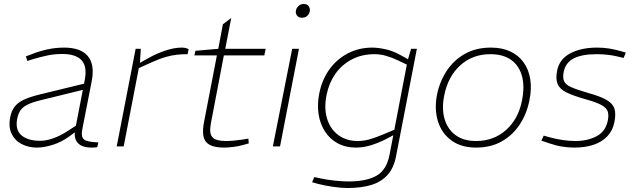

<svg xmlns="http://www.w3.org/2000/svg" viewBox="-20 -735 3174 964"><path d="M468 4Q462 5 455 5.5Q448 6 441 6Q391 6 370.5 -17.5Q350 -41 357 -80L358 -88L405 -331Q419 -400 390 -432Q361 -464 293 -464Q249 -464 211 -455Q173 -446 146 -438L117 -429L110 -452L142 -464Q177 -478 218 -487Q259 -496 302 -496Q342 -496 371.5 -486Q401 -476 419.5 -455Q438 -434 443.5 -401.5Q449 -369 440 -325L393 -85Q386 -49 401 -35.5Q416 -22 474 -20ZM165 6Q123 6 89 -11.5Q55 -29 38.5 -63Q22 -97 31 -145Q37 -177 52.5 -198Q68 -219 98 -233.5Q128 -248 177 -260L427 -321L421 -290L189 -233Q143 -222 118 -209.5Q93 -197 82 -180Q71 -163 66 -137Q56 -82 88.5 -55Q121 -28 182 -28Q211 -28 247 -40.5Q283 -53 321 -78L386 -120L384 -92L332 -53Q292 -23 247 -8.5Q202 6 165 6Z M566 0 661 -490H687L682 -412L673 -414L730 -446Q768 -467 811.5 -481.5Q855 -496 892 -496Q913 -496 927 -488L922 -463Q896 -463 870.5 -460.5Q845 -458 814 -449.5Q783 -441 741 -422L677 -393L601 0Z M1105 6Q1038 6 1014.5 -22.5Q991 -51 1004 -120L1069 -457H956L961 -480L1076 -490L1099 -613L1141 -645L1111 -490H1314L1307 -457H1104L1039 -117Q1029 -66 1046 -46.5Q1063 -27 1115 -27Q1135 -27 1154.5 -29Q1174 -31 1196 -34L1227 -39L1229 -15L1200 -7Q1180 -1 1152.5 2.5Q1125 6 1105 6Z M1350 0 1447 -490H1481L1386 0ZM1497 -646Q1481 -646 1473 -655Q1465 -664 1465 -675Q1465 -685 1470 -694Q1475 -703 1484 -709Q1493 -715 1505 -715Q1522 -715 1529 -705Q1536 -695 1536 -684Q1536 -675 1531 -666Q1526 -657 1517.5 -651.5Q1509 -646 1497 -646Z M1725 209Q1694 209 1652.5 203Q1611 197 1580 189L1547 180L1558 154L1591 161Q1623 168 1661.5 172Q1700 176 1731 176Q1819 176 1870 147.5Q1921 119 1936 41L2025 -423L2026 -429L2044 -490H2073L1969 47Q1958 107 1926.5 142.5Q1895 178 1844.5 193.5Q1794 209 1725 209ZM1767 6Q1715 6 1675.5 -15.5Q1636 -37 1611.5 -75Q1587 -113 1579.5 -162Q1572 -211 1583 -266Q1597 -336 1634.5 -387.5Q1672 -439 1727.5 -467.5Q1783 -496 1849 -496Q1877 -496 1914.5 -488Q1952 -480 1988 -460L2037 -433L2026 -409L1980 -431Q1946 -447 1917.5 -455Q1889 -463 1861 -463Q1796 -463 1746 -436.5Q1696 -410 1664 -364.5Q1632 -319 1620 -260Q1606 -193 1622 -140Q1638 -87 1678.5 -57Q1719 -27 1776 -27Q1805 -27 1835.5 -35.5Q1866 -44 1906 -61L1961 -84L1964 -61L1917 -36Q1877 -16 1840 -5Q1803 6 1767 6Z M2370 6Q2296 6 2247 -29.5Q2198 -65 2179 -125.5Q2160 -186 2174 -259Q2187 -324 2222 -378Q2257 -432 2313 -464Q2369 -496 2445 -496Q2501 -496 2542.5 -476.5Q2584 -457 2609.5 -421Q2635 -385 2642.5 -336.5Q2650 -288 2638 -231Q2625 -164 2589.5 -110Q2554 -56 2499 -25Q2444 6 2370 6ZM2370 -27Q2459 -27 2521 -82.5Q2583 -138 2601 -231Q2615 -302 2600.5 -354Q2586 -406 2546 -434.5Q2506 -463 2442 -463Q2353 -463 2291 -407Q2229 -351 2210 -254Q2197 -188 2212.5 -136.5Q2228 -85 2268 -56Q2308 -27 2370 -27Z M2863 6Q2833 6 2802 1Q2771 -4 2736 -16L2698 -29L2710 -54L2746 -44Q2777 -36 2808.5 -31.5Q2840 -27 2869 -27Q2930 -27 2975.5 -51Q3021 -75 3032 -131Q3037 -157 3031.5 -175Q3026 -193 3000 -207.5Q2974 -222 2919 -237Q2859 -254 2825 -270.5Q2791 -287 2780 -312.5Q2769 -338 2777 -379Q2788 -438 2843 -467Q2898 -496 2977 -496Q3009 -496 3037.5 -491.5Q3066 -487 3094 -479L3122 -471L3111 -444L3082 -451Q3058 -457 3030.5 -460Q3003 -463 2977 -463Q2901 -463 2860 -441.5Q2819 -420 2810 -373Q2805 -346 2811.5 -328.5Q2818 -311 2846.5 -298Q2875 -285 2934 -268Q2995 -251 3026 -233Q3057 -215 3065 -189Q3073 -163 3065 -123Q3057 -80 3029.5 -51Q3002 -22 2960 -8Q2918 6 2863 6Z"/></svg>

Font: REM Medium Thin
Style: Italic
Weight: 250
Italic angle: -11°
Version: Version 1.005;gftools[0.9.28]